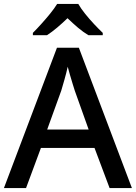

<svg xmlns="http://www.w3.org/2000/svg" viewBox="-20 -961 695 981"><path d="M540 0 463 -205H189L113 0H0L271 -717H383L654 0ZM362 -498Q359 -508 351.5 -531.5Q344 -555 337 -580Q330 -605 326 -620Q319 -588 309 -553Q299 -518 293 -498L221 -299H433ZM380 -941Q393 -918 415 -890.5Q437 -863 461.5 -837Q486 -811 505 -793V-781H432Q405 -797 378.5 -819.5Q352 -842 325 -868Q298 -842 272 -820Q246 -798 220 -781H148V-793Q167 -812 190.5 -838Q214 -864 236 -891Q258 -918 272 -941Z"/></svg>

Font: Noto Sans Meetei Mayek Medium
Style: Regular
Weight: 500
Designer: Monotype Design Team and Neelakash Kshetrimayum
Foundry: Monotype Imaging Inc.
Version: Version 2.002; ttfautohint (v1.8.4.7-5d5b)